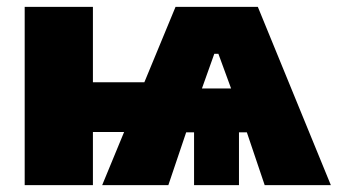

<svg xmlns="http://www.w3.org/2000/svg" viewBox="-20 -540 985 560"><path d="M52 0H251V-155H342L278 0H471L523 -154H546V0H677V-154H700L752 0H945L732 -520H492L401 -300H251V-520H52ZM569 -282 605 -383H617L654 -282Z"/></svg>

Font: Fixel Display Black
Style: Regular
Weight: 900
Designer: AlfaBravo + MacPaw
Foundry: Kyrylo Tkachov, Marchela Mozhyna, Serhii Makarenko, Maria Weinstein, Zakhar Kryvoshyya
Version: Version 1.211